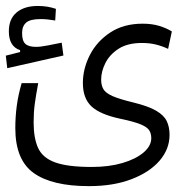

<svg xmlns="http://www.w3.org/2000/svg" viewBox="-29 -467 635 651"><path d="M272.5 164.1Q147.5 164.1 85.2 119.6Q22.9 75.2 22.9 -32.7Q22.9 -70.3 27.8 -107.7Q32.7 -145 44.4 -185.1H100.6Q92.8 -144 88.9 -114.7Q85 -85.4 85 -52.2Q85 1.5 100.3 34.9Q115.7 68.4 158.2 83.7Q200.7 99.1 282.2 99.1Q340.8 99.1 386.2 85.7Q431.6 72.3 457.8 50Q483.9 27.8 483.9 1.5Q483.9 -13.7 477.1 -24.9Q470.2 -36.1 447.8 -45.4Q425.3 -54.7 378.4 -64.5Q310.1 -79.1 281 -106.4Q252 -133.8 252 -185.5Q252 -233.9 275.6 -280.3Q299.3 -326.7 344.7 -356.7Q390.1 -386.7 454.6 -386.7Q486.3 -386.7 511 -379.2Q535.6 -371.6 553.7 -360.4L541 -301.3Q521.5 -310.5 500 -315.9Q478.5 -321.3 452.1 -321.3Q403.8 -321.3 373.3 -301.8Q342.8 -282.2 328.4 -253.4Q314 -224.6 314 -197.3Q314 -177.2 321.8 -164.3Q329.6 -151.4 352.8 -141.1Q376 -130.9 422.9 -119.6Q474.6 -106.9 501 -91.3Q527.3 -75.7 536.6 -55.9Q545.9 -36.1 545.9 -9.8Q545.9 38.6 512 77.9Q478 117.2 416.7 140.6Q355.5 164.1 272.5 164.1ZM-4.4 -235.8 -9.3 -278.3 39.1 -290.5V-296.9Q1 -309.6 1 -360.8Q1 -402.8 27.3 -424.8Q53.7 -446.8 99.1 -446.8Q132.3 -446.8 160.6 -437L158.2 -397.5Q146 -399.4 133.8 -400.9Q121.6 -402.3 108.4 -402.3Q73.7 -402.3 59.8 -390.4Q45.9 -378.4 45.9 -354.5Q45.9 -328.6 56.9 -318.4Q67.9 -308.1 92.8 -308.1Q108.9 -308.1 133.3 -313Q157.7 -317.9 180.2 -322.3L186 -278.8Z"/></svg>

Font: CaskaydiaCove NFP Light
Style: Regular
Weight: 300
Designer: Aaron Bell
Foundry: Saja Typeworks
Version: Version 2111.001; VTT 6.35;Nerd Fonts 3.1.1